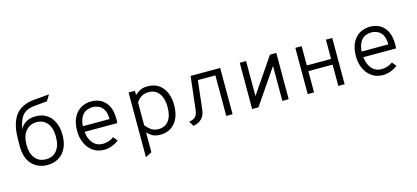

<svg xmlns="http://www.w3.org/2000/svg" viewBox="-69 -1279 4451 2049"><g transform="rotate(-15 2156.0 -254.5)"><path d="M308 12Q201.5 12 136.8 -58.2Q72 -128.5 72 -255V-324Q72 -450.5 103.2 -530Q134.5 -609.5 195.5 -649.2Q256.5 -689 346 -697L516 -712L476 -646L345 -634Q281.5 -628.5 244.2 -608.5Q207 -588.5 186 -552Q165 -515.5 151 -460Q149 -451 147.2 -443Q145.5 -435 144 -425Q147 -432 152.2 -441.2Q157.5 -450.5 165 -459Q188.5 -486.5 225.5 -504.8Q262.5 -523 320 -523Q385.5 -523 436 -491.2Q486.5 -459.5 515.2 -399.8Q544 -340 544 -256Q544 -172 514.5 -112Q485 -52 432 -20Q379 12 308 12ZM308 -51Q384.5 -51 427.8 -104.8Q471 -158.5 471 -256Q471 -353 428 -406.5Q385 -460 309 -460Q238.5 -460 191.8 -406.8Q145 -353.5 145 -255Q145 -158.5 188.2 -104.8Q231.5 -51 308 -51Z M934 12Q861.5 12 810.2 -25Q759 -62 732 -123Q705 -184 705 -256Q705 -341 733.5 -400.8Q762 -460.5 813.5 -491.8Q865 -523 934 -523Q990.5 -523 1038 -497Q1085.5 -471 1114.2 -416.5Q1143 -362 1143 -276Q1143 -268 1142.8 -255.8Q1142.5 -243.5 1141 -227H761V-290H1072Q1072 -358.5 1049.5 -395.2Q1027 -432 994.8 -446Q962.5 -460 934 -460Q854 -460 815.5 -409Q777 -358 777 -273Q777 -170.5 819.5 -111.8Q862 -53 937 -53Q966.5 -53 997.5 -62.2Q1028.5 -71.5 1059 -93L1097 -46Q1065.5 -21.5 1023 -4.8Q980.5 12 934 12Z M1342 203V-511H1412V-465Q1437 -487.5 1469 -505.2Q1501 -523 1555 -523Q1624.5 -523 1674.2 -489.8Q1724 -456.5 1750.5 -396.5Q1777 -336.5 1777 -256Q1777 -170.5 1749 -110.8Q1721 -51 1671.8 -19.5Q1622.5 12 1559 12Q1500 12 1467 -7.2Q1434 -26.5 1412 -52V168ZM1551 -51Q1624 -51 1664 -104Q1704 -157 1704 -256Q1704 -349 1662.8 -404.5Q1621.5 -460 1547 -460Q1503.5 -460 1468.2 -439.2Q1433 -418.5 1412 -381V-130Q1438.5 -96.5 1471.5 -73.8Q1504.5 -51 1551 -51Z M1919 12 1886 -43Q1935 -50 1957 -73Q1979 -96 1985 -147L2027 -511H2354V0H2284V-448H2090L2055 -136Q2048 -71.5 2014 -35Q1980 1.5 1919 12Z M2570 0V-511H2640V-124L2904 -511H2974V0H2904V-386L2640 0Z M3184 0V-511H3254V-298H3522V-511H3592V0H3522V-235H3254V0Z M4014 12Q3941.5 12 3890.2 -25Q3839 -62 3812 -123Q3785 -184 3785 -256Q3785 -341 3813.5 -400.8Q3842 -460.5 3893.5 -491.8Q3945 -523 4014 -523Q4070.5 -523 4118 -497Q4165.5 -471 4194.2 -416.5Q4223 -362 4223 -276Q4223 -268 4222.8 -255.8Q4222.5 -243.5 4221 -227H3841V-290H4152Q4152 -358.5 4129.5 -395.2Q4107 -432 4074.8 -446Q4042.5 -460 4014 -460Q3934 -460 3895.5 -409Q3857 -358 3857 -273Q3857 -170.5 3899.5 -111.8Q3942 -53 4017 -53Q4046.5 -53 4077.5 -62.2Q4108.5 -71.5 4139 -93L4177 -46Q4145.5 -21.5 4103 -4.8Q4060.5 12 4014 12Z"/></g></svg>

Font: Overpass Mono Light
Style: Regular
Weight: 300
Monospace: yes
Designer: Delve Withrington, Dave Bailey
Foundry: Delve Fonts LLC
Version: Version 4.000